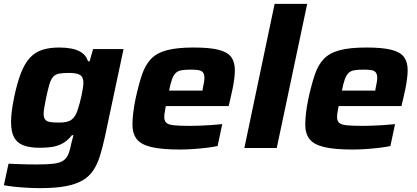

<svg xmlns="http://www.w3.org/2000/svg" viewBox="-20 -763 2152 990"><path d="M188 207Q154 207 118 205Q82 203 51 199.5Q20 196 0 192L24 81Q45 82 69.5 83Q94 84 120 84.5Q146 85 170 85Q225 85 257 81Q289 77 306.5 65Q324 53 333 30.5Q342 8 349 -29Q351 -38 354 -47.5Q357 -57 359 -66H351Q329 -38 303.5 -24Q278 -10 249 -5.5Q220 -1 185 -1Q135 -1 102 -13Q69 -25 53 -54Q37 -83 37 -134Q37 -160 41 -191.5Q45 -223 53 -262Q69 -338 88.5 -387.5Q108 -437 134.5 -465.5Q161 -494 198 -506Q235 -518 286 -518Q319 -518 348.5 -512.5Q378 -507 401 -492Q424 -477 434 -447H442L460 -510H617L521 -58Q509 -3 495.5 40.5Q482 84 461 115.5Q440 147 406 167Q372 187 319 197Q266 207 188 207ZM282 -131Q305 -131 320.5 -134Q336 -137 347.5 -145Q359 -153 367 -166Q373 -175 379 -192Q385 -209 390.5 -229.5Q396 -250 400.5 -270.5Q405 -291 407.5 -308.5Q410 -326 410 -336Q410 -366 392.5 -376.5Q375 -387 336 -387Q305 -387 285.5 -383.5Q266 -380 254.5 -367.5Q243 -355 235 -329Q227 -303 218 -259Q212 -230 208.5 -209.5Q205 -189 205 -176Q205 -157 212.5 -147Q220 -137 237 -134Q254 -131 282 -131Z M906 8Q813 8 759.5 -5Q706 -18 684.5 -46.5Q663 -75 663 -120Q663 -148 667 -181.5Q671 -215 679 -254Q695 -327 712 -377.5Q729 -428 758.5 -459Q788 -490 840.5 -504Q893 -518 978 -518Q1062 -518 1108 -506Q1154 -494 1172.5 -468.5Q1191 -443 1191 -401Q1191 -383 1188 -358Q1185 -333 1179.5 -306.5Q1174 -280 1168 -254L1159 -216H835Q832 -200 829.5 -185Q827 -170 827 -160Q827 -140 837.5 -130Q848 -120 877 -117Q906 -114 960 -114Q981 -114 1009 -115Q1037 -116 1067.5 -118Q1098 -120 1126 -123L1102 -10Q1079 -5 1046 -1Q1013 3 976.5 5.5Q940 8 906 8ZM852 -296H1024L1026 -309Q1030 -327 1032 -339.5Q1034 -352 1034 -362Q1034 -380 1026.5 -389.5Q1019 -399 1003.5 -401.5Q988 -404 963 -404Q933 -404 914.5 -400.5Q896 -397 885 -385.5Q874 -374 866.5 -353Q859 -332 852 -296Z M1240 0 1396 -743H1564L1407 0Z M1797 8Q1704 8 1650.5 -5Q1597 -18 1575.5 -46.5Q1554 -75 1554 -120Q1554 -148 1558 -181.5Q1562 -215 1570 -254Q1586 -327 1603 -377.5Q1620 -428 1649.5 -459Q1679 -490 1731.5 -504Q1784 -518 1869 -518Q1953 -518 1999 -506Q2045 -494 2063.5 -468.5Q2082 -443 2082 -401Q2082 -383 2079 -358Q2076 -333 2070.5 -306.5Q2065 -280 2059 -254L2050 -216H1726Q1723 -200 1720.5 -185Q1718 -170 1718 -160Q1718 -140 1728.5 -130Q1739 -120 1768 -117Q1797 -114 1851 -114Q1872 -114 1900 -115Q1928 -116 1958.5 -118Q1989 -120 2017 -123L1993 -10Q1970 -5 1937 -1Q1904 3 1867.5 5.5Q1831 8 1797 8ZM1743 -296H1915L1917 -309Q1921 -327 1923 -339.5Q1925 -352 1925 -362Q1925 -380 1917.5 -389.5Q1910 -399 1894.5 -401.5Q1879 -404 1854 -404Q1824 -404 1805.5 -400.5Q1787 -397 1776 -385.5Q1765 -374 1757.5 -353Q1750 -332 1743 -296Z"/></svg>

Font: Saira SemiExpanded
Style: Bold Italic
Weight: 700
Width: 6
Italic angle: -12°
Designer: Hector Gatti with collaboration of the Omnibus-Type team
Foundry: Omnibus-Type
Version: Version 1.101